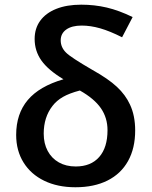

<svg xmlns="http://www.w3.org/2000/svg" viewBox="-20 -787 646 817"><path d="M48.8 -212.9Q48.8 -302.7 98.1 -361.3Q147.5 -419.9 250 -449.7Q185.1 -488.8 156.2 -529.5Q127.4 -570.3 127.4 -621.1Q127.4 -666 151.1 -698.7Q174.8 -731.4 219.5 -749.3Q264.2 -767.1 325.7 -767.1Q382.3 -767.1 434.3 -754.9Q486.3 -742.7 544.4 -714.4L499.5 -628.4Q447.3 -654.8 406.2 -666.5Q365.2 -678.2 327.6 -678.2Q285.6 -678.2 262 -661.4Q238.3 -644.5 238.3 -615.2Q238.3 -585.9 260.7 -563.5Q280.8 -543 373.5 -489.3Q440.9 -451.7 477.5 -417.5Q514.2 -383.3 533.2 -341.8Q555.2 -294.9 555.2 -231.9Q555.2 -156.2 524.9 -101.8Q494.6 -47.4 437.5 -18.8Q380.4 9.8 300.8 9.8Q225.1 9.8 168.2 -17.8Q111.3 -45.4 80.1 -95.7Q48.8 -146 48.8 -212.9ZM437.5 -232.9Q437.5 -285.6 409.4 -326.4Q381.3 -367.2 319.8 -401.9Q274.9 -390.1 247.8 -374.5Q220.7 -358.9 203.1 -335.9Q166 -288.1 166 -218.3Q166 -176.3 182.9 -144.8Q199.7 -113.3 230.5 -95.9Q261.2 -78.6 302.2 -78.6Q366.7 -78.6 402.1 -118.9Q437.5 -159.2 437.5 -232.9Z"/></svg>

Font: Viking Open Sans Light
Style: Bold
Weight: 600
Foundry: Ascender Corporation
Version: Version 2.001